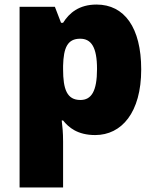

<svg xmlns="http://www.w3.org/2000/svg" viewBox="-20 -583 683 843"><path d="M404 -563C327 -563 284 -526 257 -483H248L221 -553H66V240H257V38C257 -1 254 -29 251 -54H257C281 -24 320 10 398 10C514 10 600 -89 600 -278C600 -462 526 -563 404 -563ZM332 -413C380 -413 406 -377 406 -280C406 -182 381 -144 333 -144C274 -144 257 -191 257 -279V-294C259 -373 276 -413 332 -413Z"/></svg>

Font: Noto Sans Bengali Black
Style: Regular
Weight: 900
Designer: Jelle Bosma - Monotype Design Team
Foundry: Monotype Imaging Inc.
Version: Version 2.003